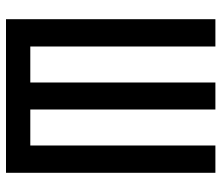

<svg xmlns="http://www.w3.org/2000/svg" viewBox="-69 -669 738 640"><g transform="rotate(90 300.0 -349.0)"><path d="M44 0V-698H135V-81H255V-698H345V-81H465V-698H556V0Z"/></g></svg>

Font: IBM Plex Mono Text
Style: Regular
Weight: 450
Designer: Mike Abbink, Paul van der Laan, Pieter van Rosmalen
Foundry: Bold Monday
Version: Version 2.000